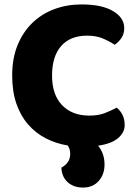

<svg xmlns="http://www.w3.org/2000/svg" viewBox="-20 -645 611 867"><path d="M374 -484Q297 -484 256 -437Q215 -390 215 -304Q215 -217 260.5 -170Q306 -123 383 -123Q424 -123 452.5 -134Q481 -145 507 -159Q524 -145 533.5 -125.5Q543 -106 543 -80Q543 -47 513.5 -21.5Q484 4 423 13Q437 30 444.5 51Q452 72 452 98Q452 143 425.5 172.5Q399 202 355 202Q313 202 286 178Q259 154 257 112Q297 91 297 50Q297 41 295 32Q293 23 286 12Q232 3 186.5 -20.5Q141 -44 107 -83Q73 -122 54 -177Q35 -232 35 -304Q35 -382 59.5 -441.5Q84 -501 126.5 -542Q169 -583 226 -604Q283 -625 348 -625Q440 -625 490.5 -595Q541 -565 541 -518Q541 -492 528 -473Q515 -454 498 -443Q472 -460 442.5 -472Q413 -484 374 -484Z"/></svg>

Font: Baloo Tammudu
Style: Regular
Weight: 400
Designer: Omkar Shende and Ek Type
Foundry: Ek Type
Version: Version 1.007;PS 1.000;hotconv 1.0.88;makeotf.lib2.5.647800